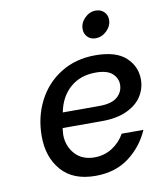

<svg xmlns="http://www.w3.org/2000/svg" viewBox="-84 -816 744 887"><g transform="rotate(-10 288.0 -373.0)"><path d="M79 -220Q79 -310 117 -384.5Q155 -459 225 -502.5Q295 -546 387 -546Q484 -546 530 -503.5Q576 -461 576 -400Q576 -358 553.5 -322Q531 -286 483.5 -263.5Q436 -241 366 -241H181L180 -234Q178 -218 178 -211Q178 -157 211.5 -119.5Q245 -82 303 -82Q349 -82 386 -105.5Q423 -129 445 -168H547Q514 -93 450 -45Q386 3 293 3Q188 3 133.5 -59.5Q79 -122 79 -220ZM365 -312Q424 -312 450.5 -335.5Q477 -359 477 -393Q477 -423 453 -445Q429 -467 375 -467Q303 -467 255.5 -425.5Q208 -384 194 -312ZM351 -675Q351 -704 373.5 -726.5Q396 -749 425 -749Q449 -749 464 -734Q479 -719 479 -697Q479 -668 456 -645.5Q433 -623 403 -623Q380 -623 365.5 -638Q351 -653 351 -675Z"/></g></svg>

Font: Be Vietnam Medium
Style: Italic
Weight: 500
Italic angle: -9.444°
Designer: Gabriel Lam
Foundry: TypeRant
Version: Version 3.000